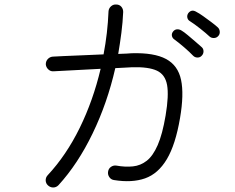

<svg xmlns="http://www.w3.org/2000/svg" viewBox="-20 -807 1040 851"><path d="M193 15Q183 6 182.5 -7Q182 -20 191 -30Q274 -119 333.5 -240.5Q393 -362 426 -502L217 -491Q204 -490 194 -499.5Q184 -509 183 -522Q183 -536 192 -545.5Q201 -555 214 -556Q227 -557 263 -558.5Q299 -560 346.5 -562Q394 -564 439 -566Q448 -613 453.5 -660.5Q459 -708 461 -757Q462 -770 472 -779Q482 -788 495 -787Q509 -787 517.5 -777.5Q526 -768 526 -754Q524 -708 518 -661.5Q512 -615 504 -568Q526 -569 541.5 -569.5Q557 -570 563 -571Q663 -574 716 -545.5Q769 -517 782.5 -453Q796 -389 778 -284Q758 -166 719.5 -101.5Q681 -37 623 -16.5Q565 4 485 -9Q472 -11 464.5 -22Q457 -33 459 -46Q461 -60 472 -67.5Q483 -75 496 -73Q535 -66 569 -69.5Q603 -73 630.5 -94.5Q658 -116 679 -164Q700 -212 714 -295Q729 -384 720.5 -430.5Q712 -477 675 -494Q638 -511 566 -509Q559 -508 539 -507.5Q519 -507 491 -505Q456 -351 390.5 -215.5Q325 -80 239 14Q229 24 216 24Q203 24 193 15ZM909 -645Q893 -660 867 -680.5Q841 -701 822 -713Q813 -718 810.5 -728Q808 -738 814 -748Q829 -768 851 -754Q863 -748 880.5 -735.5Q898 -723 916 -709.5Q934 -696 945 -686Q953 -679 954 -667Q955 -655 947 -647Q940 -639 928.5 -638.5Q917 -638 909 -645ZM836 -560Q821 -576 796 -597.5Q771 -619 753 -632Q744 -638 742 -648Q740 -658 747 -667Q754 -676 764 -677Q774 -678 784 -672Q796 -665 812.5 -651Q829 -637 846 -622.5Q863 -608 874 -598Q882 -591 882 -579.5Q882 -568 874 -560Q867 -552 855.5 -552Q844 -552 836 -560Z"/></svg>

Font: Zen Maru Gothic
Style: Regular
Weight: 400
Designer: Yoshimichi Ohira
Foundry: Positype
Version: Version 1.002